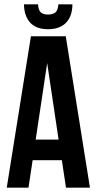

<svg xmlns="http://www.w3.org/2000/svg" viewBox="-20 -868 447 888"><path d="M284.2 -700.2 396 0H285.2L266.1 -127H130.9L111.8 0H11.2L123 -700.2ZM198.2 -576.2 145 -222.2H251ZM250 -848.1H314.9Q314.9 -794.4 286.1 -763.7Q257.3 -732.9 202.1 -732.9Q147.5 -732.9 119.6 -763.4Q91.8 -793.9 90.8 -848.1H155.8Q157.7 -820.8 168.7 -810.8Q179.7 -800.8 202.1 -800.8Q225.1 -800.8 236.6 -810.8Q248 -820.8 250 -848.1Z"/></svg>

Font: VL Bebas Neue Bold
Style: Regular
Weight: 700
Designer: Ryoichi Tsunekawa
Foundry: Ryoichi Tsunekawa
Version: Version 1.300